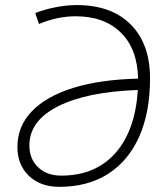

<svg xmlns="http://www.w3.org/2000/svg" viewBox="-20 -723 626 753"><path d="M276.4 -659.2Q205.6 -659.2 132.8 -628.9L118.2 -671.9Q155.8 -686.5 199 -694.8Q242.2 -703.1 280.8 -703.1Q416.5 -703.1 492.4 -627.2Q568.4 -551.3 568.4 -415.5Q568.4 -282.2 525.9 -187Q483.4 -91.8 403.8 -41Q324.2 9.8 212.4 9.8Q138.7 9.8 93.5 -33.2Q48.3 -76.2 48.3 -146.5Q48.3 -227.5 104.7 -286.4Q161.1 -345.2 266.8 -378.2Q372.6 -411.1 521.5 -414.6Q519.5 -529.8 454.6 -594.5Q389.6 -659.2 276.4 -659.2ZM520.5 -370.1Q319.3 -362.8 207.3 -305.9Q95.2 -249 95.2 -152.8Q95.2 -99.6 129.6 -66.9Q164.1 -34.2 220.2 -34.2Q354 -34.2 432.4 -122.6Q510.7 -210.9 520.5 -370.1Z"/></svg>

Font: Cascadia Mono ExtraLight
Style: Italic
Weight: 200
Italic angle: -10°
Monospace: yes
Designer: Aaron Bell
Foundry: Saja Typeworks
Version: Version 2404.023; ttfautohint (v1.8.4)